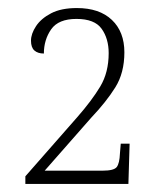

<svg xmlns="http://www.w3.org/2000/svg" viewBox="-20 -844 405 477"><path d="M43 -387V-406L172 -553Q208 -594 229 -629Q250 -664 250 -712Q250 -748 232.5 -772.5Q215 -797 170 -797Q125 -797 107 -771Q89 -745 89 -711Q74 -711 65.5 -718.5Q57 -726 57 -743Q57 -760 69.5 -779Q82 -798 107 -811Q132 -824 171 -824Q227 -824 258 -794.5Q289 -765 289 -714Q289 -663 266.5 -627Q244 -591 207 -552L91 -420H235Q263 -420 270 -429Q277 -438 278 -463L280 -487H302L299 -387Z"/></svg>

Font: Noto Serif Tamil SemiCondensed ExtraLight
Style: Regular
Weight: 200
Width: 4
Designer: Indian Type Foundry, Tom Grace, and the Monotype Design Team
Foundry: Monotype Imaging Inc.
Version: Version 2.004; ttfautohint (v1.8.4.7-5d5b)